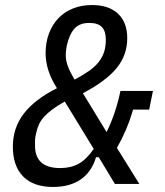

<svg xmlns="http://www.w3.org/2000/svg" viewBox="-20 -730 654 762"><path d="M372 -106H361Q344 -48 300.5 -18Q257 12 191 12Q113 12 72 -29.5Q31 -71 31 -148Q31 -222 74 -278.5Q117 -335 206 -380Q161 -450 161 -519Q161 -562 174.5 -597.5Q188 -633 212 -658Q236 -683 270 -696.5Q304 -710 345 -710Q412 -710 448.5 -675.5Q485 -641 485 -578Q485 -512 443.5 -460.5Q402 -409 309 -360L403 -206Q439 -278 458 -369H587L572 -295H508Q496 -253 480 -215.5Q464 -178 444 -143L533 0H436ZM334 -639Q298 -639 278 -619Q258 -599 247 -557Q244 -545 242.5 -532.5Q241 -520 241 -510Q241 -490 249 -468Q257 -446 276 -414Q310 -432 334 -449Q358 -466 372.5 -485Q387 -504 393.5 -525Q400 -546 400 -573Q400 -606 384.5 -622.5Q369 -639 334 -639ZM219 -63Q261 -63 292 -80Q323 -97 352 -139L237 -327Q207 -310 187.5 -295.5Q168 -281 155 -266.5Q142 -252 135 -237Q128 -222 124 -204Q119 -184 119 -173.5Q119 -163 119 -152Q119 -63 219 -63Z"/></svg>

Font: IBM Plex Sans Cond Text
Style: Italic
Weight: 450
Width: 3
Italic angle: -11°
Designer: Mike Abbink, Paul van der Laan, Pieter van Rosmalen
Foundry: Bold Monday
Version: Version 1.3